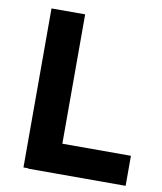

<svg xmlns="http://www.w3.org/2000/svg" viewBox="-80 -768 707 836"><g transform="rotate(10 273.5 -350.5)"><path d="M228.9 -703.1V0H80.1V-703.1ZM532.1 -131.2V1.6H101.2V-131.2Z"/></g></svg>

Font: Wand UI Pro
Style: Regular
Weight: 400
Designer: Andreas Faust
Version: Version 1.003;FEAKit 1.0